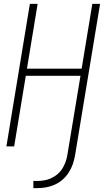

<svg xmlns="http://www.w3.org/2000/svg" viewBox="-20 -755 540 990"><path d="M152 215V178H172Q190 178 208 175Q226 172 243.5 164Q261 156 276 143.5Q291 131 301 115Q311 99 317.5 81.5Q324 64 327 46L395 -364H113L53 0H13L134 -735H174L119 -401H401L456 -735H496L367 46Q363 69 355.5 91Q348 113 335 133.5Q322 154 303.5 170.5Q285 187 262.5 197Q240 207 217.5 211Q195 215 172 215Z"/></svg>

Font: Iosevka Term Curly XLt Obl
Style: Regular
Weight: 200
Italic angle: -9°
Designer: Belleve Invis
Foundry: Belleve Invis
Version: Version 32.3.0